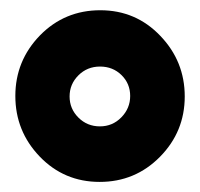

<svg xmlns="http://www.w3.org/2000/svg" viewBox="-20 -767 389 373"><path d="M216.1 -621.1Q199.2 -637.7 174.3 -637.7Q149.4 -637.7 132.3 -620.6Q115.2 -603.5 115.2 -579.6Q115.2 -555.7 132.3 -538.6Q149.4 -521.5 174.1 -521.5Q198.7 -521.5 215.8 -539.1Q232.9 -556.6 232.9 -580.6Q232.9 -604.5 216.1 -621.1ZM291.5 -697.3Q338.9 -647.9 338.9 -579.6Q338.9 -511.2 290.8 -462.4Q242.7 -413.6 173.6 -413.6Q104.5 -413.6 57.1 -462.9Q9.8 -512.2 9.8 -580.6Q9.8 -648.9 57.6 -698.2Q105.5 -747.1 174.8 -747.1Q244.1 -747.1 291.5 -697.3Z"/></svg>

Font: New Shape
Style: Bold
Weight: 700
Designer: Wojciech Kalinowski "wmk69" (wmk69@o2.pl)
Foundry: Wojciech Kalinowski "wmk69" (wmk69@o2.pl)
Version: Version 2.1.1; 2021-05-14